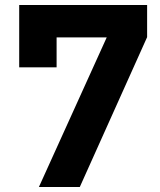

<svg xmlns="http://www.w3.org/2000/svg" viewBox="-20 -750 640 770"><path d="M136 0H300L570 -601V-730H57V-480H207V-600H408Z"/></svg>

Font: JetBrains Mono ExtraBold
Style: Regular
Weight: 800
Monospace: yes
Designer: Philipp Nurullin, Konstantin Bulenkov
Foundry: JetBrains
Version: Version 2.305